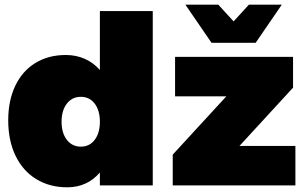

<svg xmlns="http://www.w3.org/2000/svg" viewBox="-20 -789 1298 817"><path d="M630 -742V0H405V-55Q351 8 266 8Q191 8 134 -27Q77 -62 46 -126.5Q15 -191 15 -277Q15 -361 45 -424Q75 -487 130.5 -521Q186 -555 260 -555Q304 -555 341 -538.5Q378 -522 405 -491V-742ZM405 -271Q405 -319 383 -348Q361 -377 324 -377Q287 -377 264.5 -348Q242 -319 242 -271Q242 -223 264.5 -194Q287 -165 324 -165Q361 -165 383 -194Q405 -223 405 -271ZM725 -547H1227V-416L999 -168H1237V0H715V-131L943 -379H725ZM1039 -769H1179L1068 -607H880L769 -769H909L974 -698Z"/></svg>

Font: Gontserrat Black
Style: Regular
Weight: 900
Designer: Julieta Ulanovsky
Foundry: Julieta Ulanovsky
Version: Version 6.001